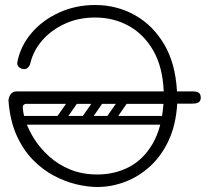

<svg xmlns="http://www.w3.org/2000/svg" viewBox="-20 -737 840 767"><path d="M369 10Q331 10 286 -0.5Q241 -11 195.5 -35Q150 -59 111 -99Q72 -139 46 -197Q20 -255 14 -334V-336Q14 -347 22 -359.5Q30 -372 48 -372H634Q630 -469 592.5 -534.5Q555 -600 494.5 -633.5Q434 -667 360 -667Q293 -667 239 -642Q185 -617 149.5 -576.5Q114 -536 102 -487Q100 -477 93.5 -469Q87 -461 77 -461Q66 -461 57.5 -467.5Q49 -474 49 -483V-487Q61 -552 105 -604Q149 -656 215.5 -686.5Q282 -717 360 -717Q446 -717 518 -677Q590 -637 635.5 -560.5Q681 -484 687 -372H747Q767 -372 774.5 -366Q782 -360 782 -347Q782 -335 774.5 -329Q767 -323 747 -323H688Q683 -239 654 -176.5Q625 -114 579.5 -72.5Q534 -31 479.5 -10.5Q425 10 369 10ZM369 -40Q438 -40 495 -69.5Q552 -99 589 -161.5Q626 -224 633 -322H83Q79 -322 75 -318.5Q71 -315 71 -311Q71 -287 82.5 -252.5Q94 -218 117.5 -181Q141 -144 176.5 -112Q212 -80 260 -60Q308 -40 369 -40ZM676 -257Q676 -239 658 -239H46Q30 -239 30 -257Q30 -274 47 -274H659Q676 -274 676 -257ZM499 -341 433 -246Q423 -233 408 -244Q395 -254 404 -267L470 -361Q479 -375 495 -364Q508 -354 499 -341ZM626 -353Q626 -335 608 -335H86Q70 -335 70 -353Q70 -370 87 -370H609Q626 -370 626 -353ZM300 -341 234 -246Q224 -233 209 -244Q196 -254 205 -267L271 -361Q280 -375 296 -364Q309 -354 300 -341ZM401 -341 335 -246Q325 -233 310 -244Q297 -254 306 -267L372 -361Q381 -375 397 -364Q410 -354 401 -341Z"/></svg>

Font: Nsibidi Libre Uzo
Style: Regular
Weight: 400
Designer: Oluwaseun Badejo
Version: Version 1.021